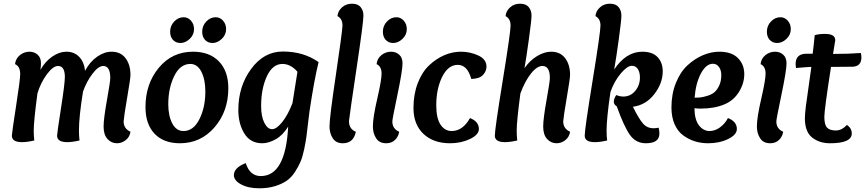

<svg xmlns="http://www.w3.org/2000/svg" viewBox="-20 -763 4668 1036"><path d="M182 -259Q162 -109 162 -59Q162 -30 165 -5Q126 4 99 4Q44 4 44 -31Q44 -44 66.5 -189.5Q89 -335 89 -363Q89 -405 61 -417Q65 -448 88 -466Q111 -484 139 -484Q165 -484 183 -468Q201 -452 201 -422Q201 -404 198 -386Q225 -433 263 -458.5Q301 -484 338 -484Q381 -484 407.5 -456Q434 -428 439 -381Q465 -430 504 -457Q543 -484 582 -484Q631 -484 657.5 -449Q684 -414 684 -358Q684 -340 666.5 -238Q649 -136 647 -108Q647 -69 684 -52Q680 -24 658.5 -7Q637 10 611 10Q581 10 560 -13Q539 -36 539 -80Q539 -122 557 -222.5Q575 -323 575 -342Q575 -407 537 -407Q511 -407 479 -365Q447 -323 428 -269Q406 -134 406 -59Q406 -30 409 -5Q370 4 343 4Q288 4 288 -31Q288 -44 309 -178.5Q330 -313 330 -348Q330 -407 293 -407Q266 -407 232.5 -361.5Q199 -316 182 -259Z M951 10Q863 10 814 -41.5Q765 -93 765 -185Q765 -311 837 -397.5Q909 -484 1021 -484Q1111 -484 1161.5 -431.5Q1212 -379 1212 -287Q1212 -162 1137.5 -76Q1063 10 951 10ZM1007 -418Q952 -418 920 -352.5Q888 -287 888 -201Q888 -138 909.5 -97Q931 -56 970 -56Q1024 -56 1056 -120Q1088 -184 1088 -269Q1088 -334 1066.5 -376Q1045 -418 1007 -418ZM1127 -531Q1102 -531 1086.5 -547.5Q1071 -564 1071 -592Q1071 -624 1093 -647Q1115 -670 1144 -670Q1167 -670 1183.5 -651.5Q1200 -633 1200 -606Q1200 -575 1176.5 -553Q1153 -531 1127 -531ZM954 -531Q929 -531 913.5 -547.5Q898 -564 898 -592Q898 -624 920 -647Q942 -670 971 -670Q994 -670 1010.5 -651.5Q1027 -633 1027 -606Q1027 -575 1003.5 -553Q980 -531 954 -531Z M1558 -206Q1572 -298 1585 -376Q1548 -418 1504 -418Q1451 -418 1420 -351.5Q1389 -285 1389 -191Q1389 -134 1406.5 -100Q1424 -66 1448 -66Q1472 -66 1502.5 -104Q1533 -142 1558 -206ZM1506 -485Q1618 -485 1699 -428Q1675 -330 1650 -162Q1647 -140 1642 -97Q1637 -54 1633.5 -26.5Q1630 1 1621.5 41.5Q1613 82 1602 108.5Q1591 135 1571.5 165Q1552 195 1526.5 212.5Q1501 230 1463.5 241.5Q1426 253 1379 253Q1320 253 1281 232Q1242 211 1242 182Q1242 142 1306 117Q1328 187 1387 187Q1521 187 1535 -80Q1506 -33 1467.5 -11.5Q1429 10 1395 10Q1331 10 1298.5 -42.5Q1266 -95 1266 -170Q1266 -297 1335 -391Q1404 -485 1506 -485Z M1941 -679Q1941 -642 1903.5 -391.5Q1866 -141 1863 -109Q1863 -67 1900 -52Q1888 10 1829 10Q1793 10 1775.5 -17Q1758 -44 1758 -81Q1758 -128 1791.5 -353Q1825 -578 1828 -625Q1828 -662 1801 -676Q1803 -703 1825 -723Q1847 -743 1879 -743Q1911 -743 1926 -724.5Q1941 -706 1941 -679Z M2102 -531Q2077 -531 2061.5 -547.5Q2046 -564 2046 -592Q2046 -624 2068 -647Q2090 -670 2119 -670Q2142 -670 2158.5 -651.5Q2175 -633 2175 -606Q2175 -575 2151.5 -553Q2128 -531 2102 -531ZM2039 -366Q2039 -404 2012 -417Q2015 -447 2038 -465.5Q2061 -484 2090 -484Q2116 -484 2134 -468Q2152 -452 2152 -421Q2152 -383 2124.5 -251.5Q2097 -120 2097 -108Q2097 -68 2134 -52Q2130 -26 2111.5 -8Q2093 10 2064 10Q2027 10 2009.5 -17Q1992 -44 1992 -81Q1992 -128 2015.5 -230Q2039 -332 2039 -366Z M2523 -337Q2502 -413 2450 -413Q2398 -413 2366 -348.5Q2334 -284 2334 -195Q2334 -125 2357 -90.5Q2380 -56 2417 -56Q2477 -56 2516 -126Q2564 -107 2564 -67Q2564 -36 2516 -13Q2468 10 2409 10Q2318 10 2264.5 -41Q2211 -92 2211 -180Q2211 -254 2234 -314Q2257 -374 2295 -410Q2333 -446 2377 -465Q2421 -484 2467 -484Q2517 -484 2561 -463.5Q2605 -443 2605 -403Q2605 -379 2586 -358.5Q2567 -338 2523 -337Z M2788 -259Q2768 -109 2768 -59Q2768 -30 2771 -5Q2732 4 2705 4Q2650 4 2650 -31Q2650 -66 2692.5 -327.5Q2735 -589 2735 -625Q2735 -662 2708 -676Q2710 -703 2732 -723Q2754 -743 2786 -743Q2818 -743 2833 -724.5Q2848 -706 2848 -679Q2848 -655 2834 -553Q2820 -451 2810 -395Q2840 -438 2879 -461Q2918 -484 2954 -484Q3003 -484 3029.5 -449Q3056 -414 3056 -358Q3056 -340 3038.5 -238Q3021 -136 3019 -108Q3019 -69 3056 -52Q3052 -24 3030.5 -7Q3009 10 2983 10Q2953 10 2932 -13Q2911 -36 2911 -80Q2911 -122 2929 -222.5Q2947 -323 2947 -342Q2947 -407 2907 -407Q2877 -407 2844.5 -365.5Q2812 -324 2788 -259Z M3446 -484Q3501 -484 3528.5 -454.5Q3556 -425 3556 -378Q3556 -314 3510.5 -255Q3465 -196 3395 -187Q3426 -124 3449 -97Q3471 -71 3507 -71Q3519 -71 3534 -74Q3538 -59 3538 -42Q3538 10 3465 10Q3411 10 3379 -35Q3347 -80 3308 -189Q3292 -199 3292 -214Q3292 -230 3305 -250Q3326 -242 3343 -242Q3382 -242 3407.5 -272.5Q3433 -303 3433 -345Q3433 -372 3422 -390Q3411 -408 3389 -408Q3365 -408 3330 -367Q3295 -326 3274 -267Q3253 -124 3253 -59Q3253 -30 3256 -5Q3217 4 3190 4Q3135 4 3135 -31Q3135 -66 3177.5 -327.5Q3220 -589 3220 -625Q3220 -662 3193 -676Q3195 -703 3217 -723Q3239 -743 3271 -743Q3303 -743 3318 -724.5Q3333 -706 3333 -679Q3333 -655 3319 -552Q3305 -449 3294 -388Q3358 -484 3446 -484Z M3727 -179Q3728 -117 3751.5 -86.5Q3775 -56 3809 -56Q3837 -56 3864 -75Q3891 -94 3908 -126Q3956 -107 3956 -67Q3956 -36 3909 -13Q3862 10 3801 10Q3763 10 3729.5 -0.5Q3696 -11 3666.5 -32.5Q3637 -54 3620 -92.5Q3603 -131 3603 -183Q3603 -256 3627 -315.5Q3651 -375 3689.5 -410.5Q3728 -446 3772.5 -465Q3817 -484 3861 -484Q3928 -484 3962 -449.5Q3996 -415 3996 -363Q3996 -313 3967 -266.5Q3938 -220 3889 -200Q3835 -177 3760 -177Q3745 -177 3727 -179ZM3872 -358Q3872 -384 3859.5 -401.5Q3847 -419 3827 -419Q3790 -419 3762 -366.5Q3734 -314 3728 -236Q3747 -236 3760.5 -237.5Q3774 -239 3797 -246Q3820 -253 3834.5 -265Q3849 -277 3860.5 -301Q3872 -325 3872 -358Z M4174 -531Q4149 -531 4133.5 -547.5Q4118 -564 4118 -592Q4118 -624 4140 -647Q4162 -670 4191 -670Q4214 -670 4230.5 -651.5Q4247 -633 4247 -606Q4247 -575 4223.5 -553Q4200 -531 4174 -531ZM4111 -366Q4111 -404 4084 -417Q4087 -447 4110 -465.5Q4133 -484 4162 -484Q4188 -484 4206 -468Q4224 -452 4224 -421Q4224 -383 4196.5 -251.5Q4169 -120 4169 -108Q4169 -68 4206 -52Q4202 -26 4183.5 -8Q4165 10 4136 10Q4099 10 4081.5 -17Q4064 -44 4064 -81Q4064 -128 4087.5 -230Q4111 -332 4111 -366Z M4331 -473H4365Q4366 -479 4370.5 -519Q4375 -559 4376 -573Q4397 -580 4432 -580Q4487 -580 4487 -546Q4487 -541 4475 -472Q4560 -472 4625 -477Q4628 -465 4628 -453Q4628 -406 4582 -403Q4551 -402 4464 -402Q4428 -170 4428 -133Q4428 -89 4443 -74Q4458 -59 4490 -59Q4522 -59 4550 -89Q4576 -71 4576 -43Q4576 10 4459 10Q4401 10 4362 -21Q4323 -52 4323 -125Q4323 -147 4328.5 -191Q4334 -235 4344 -302Q4354 -369 4358 -402Q4341 -402 4275 -396Q4273 -410 4273 -417Q4273 -473 4331 -473Z"/></svg>

Font: Overlock
Style: Bold Italic
Weight: 700
Version: Version 1.001